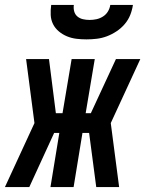

<svg xmlns="http://www.w3.org/2000/svg" viewBox="-58 -760 590 780"><path d="M-38 0 82 -260 48 -520H141L169 -300H196L233 -520H327L290 -300H311L413 -520H512L392 -260L426 0H333L304 -220H277L241 0H147L183 -220H162L61 0ZM293 -600Q272 -600 252 -602.5Q232 -605 214 -612.5Q196 -620 181 -632.5Q166 -645 157.5 -662Q149 -679 148 -699Q147 -719 150 -740H242Q240 -726 243.5 -713.5Q247 -701 256.5 -693Q266 -685 279 -682Q292 -679 306 -679Q320 -679 334 -682Q348 -685 360.5 -693Q373 -701 380.5 -713.5Q388 -726 390 -740H482Q479 -719 471 -699Q463 -679 448.5 -662Q434 -645 415 -632.5Q396 -620 376 -612.5Q356 -605 335 -602.5Q314 -600 293 -600Z"/></svg>

Font: Iosevka Term Curly Oblique
Style: Bold
Weight: 700
Italic angle: -9°
Designer: Belleve Invis
Foundry: Belleve Invis
Version: Version 32.3.0